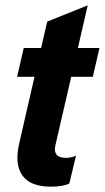

<svg xmlns="http://www.w3.org/2000/svg" viewBox="-20 -690 393 720"><path d="M171 10Q94 10 64 -32Q34 -74 52 -152L157 -609L309 -670L187 -142Q183 -120 193 -109Q203 -98 228 -98Q238 -98 246.5 -100Q255 -102 265 -106L240 -2Q229 4 211.5 7Q194 10 171 10ZM44 -402 69 -510H353L328 -402Z"/></svg>

Font: Instrument Sans Condensed
Style: Bold Italic
Weight: 700
Width: 3
Italic angle: -13°
Designer: Rodrigo Fuenzalida
Foundry: fragTYPE
Version: Version 1.000;gftools[0.9.28]